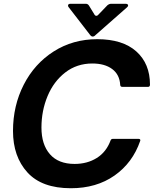

<svg xmlns="http://www.w3.org/2000/svg" viewBox="-20 -985 816 1019"><path d="M49 -290Q49 -424 106 -535.5Q163 -647 265 -712Q367 -777 496 -777Q631 -777 703.5 -712Q776 -647 776 -536Q776 -524 766 -524H629Q619 -524 618 -534Q615 -589 575.5 -618.5Q536 -648 470 -648Q388 -648 326.5 -600.5Q265 -553 232.5 -475Q200 -397 200 -308Q200 -218 245 -166.5Q290 -115 376 -115Q443 -115 493.5 -146.5Q544 -178 567 -240Q570 -248 579 -248H716Q721 -248 723.5 -245Q726 -242 724 -237Q684 -121 588 -53.5Q492 14 356 14Q202 14 125.5 -70Q49 -154 49 -290ZM457 -801 345 -946Q341 -950 341 -956Q341 -960 344.5 -962.5Q348 -965 354 -965H435Q447 -965 453 -954L480 -910Q484 -901 492 -901Q497 -901 502 -907L550 -957Q560 -965 570 -965H646Q653 -965 656.5 -962.5Q660 -960 660 -956Q660 -951 654 -946L487 -799Q480 -791 472 -791Q464 -791 457 -801Z"/></svg>

Font: Open Sauce Two
Style: Bold Italic
Weight: 700
Italic angle: -10°
Designer: Alfredo Marco Pradil
Foundry: Creative Sauce Fz LLC
Version: Version 1.477